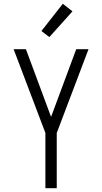

<svg xmlns="http://www.w3.org/2000/svg" viewBox="-20 -995 540 1015"><path d="M220 0V-292L52 -735H117L250 -377L383 -735H448L280 -292V0ZM241 -799 199 -831 312 -975 363 -935Z"/></svg>

Font: Iosevka Custom Light
Style: Regular
Weight: 300
Monospace: yes
Designer: Belleve Invis
Foundry: Belleve Invis
Version: Version 27.3.5